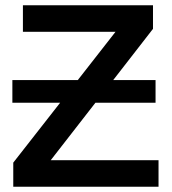

<svg xmlns="http://www.w3.org/2000/svg" viewBox="-20 -708 651 728"><path d="M581.1 -100.6V0H30.3V-91.3L208 -318.4H26.9V-404.3H274.9L418 -587.4H66.9V-688H560.1V-598.6L409.2 -404.3H569.8V-318.4H341.8L172.4 -100.6Z"/></svg>

Font: Arimo SemiBold
Style: Regular
Weight: 600
Designer: Steve Matteson
Foundry: Monotype Imaging Inc.
Version: Version 1.33